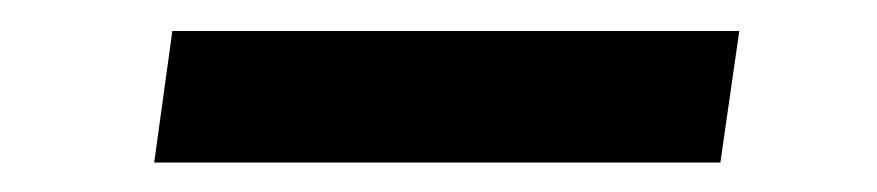

<svg xmlns="http://www.w3.org/2000/svg" viewBox="-20 -380 580 127"><path d="M469 -359.5 456.5 -272.5H82L94 -359.5Z"/></svg>

Font: Merriweather 36pt ExtraBold
Style: Italic
Weight: 800
Italic angle: -7.8°
Version: Version 2.101